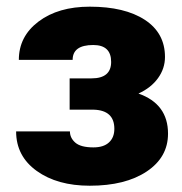

<svg xmlns="http://www.w3.org/2000/svg" viewBox="-20 -558 557 587"><path d="M319.8 -368.7Q319.8 -420.4 265.1 -420.4Q202.1 -420.4 202.1 -375H37.6Q37.6 -446.8 97.9 -492.2Q158.2 -537.6 254.4 -537.6Q361.3 -537.6 422.9 -497.3Q484.4 -457 484.4 -383.8Q484.4 -348.6 463.1 -319.1Q441.9 -289.6 403.3 -272Q493.7 -240.2 493.7 -149.4Q493.7 -77.1 428.5 -33.7Q363.3 9.8 254.4 9.8Q155.3 9.8 92.3 -35.4Q29.3 -80.6 29.3 -156.2H193.8Q193.8 -136.2 210.4 -121.8Q227.1 -107.4 265.6 -107.4Q296.9 -107.4 313.2 -122.6Q329.6 -137.7 329.6 -164.1Q329.6 -220.7 266.6 -222.7H192.9V-318.4H259.8Q319.8 -318.4 319.8 -368.7Z"/></svg>

Font: Sadagaat-English
Style: Regular
Weight: 900
Designer: Ahmed alsheikh
Foundry: Ahmed alsheikh Design
Version: Version 2.137;January 17, 2018;FontCreator 11.0.0.2408 64-bi